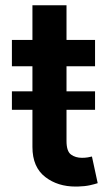

<svg xmlns="http://www.w3.org/2000/svg" viewBox="-20 -696 420 724"><path d="M272.7 7.5H264.9Q197.8 7.5 151.3 -28.1Q102.3 -65.3 102.3 -141.7V-282H24.9V-351.6H102.3V-446H24.9V-545.5H102.3V-676.1H230.8V-545.5H338.4V-446H230.8V-351.6H338.4V-282H230.8V-164.1Q230.8 -125.4 247.9 -113.1Q264.9 -100.9 289.1 -100.9Q301.1 -100.9 311.3 -102.6Q321.4 -104.4 326.7 -105.8L348.4 -5.3Q338.1 -1.8 319.1 2.5Q300.1 6.7 272.7 7.5Z"/></svg>

Font: Linik Sans SemiBold
Style: Regular
Weight: 600
Designer: Rasmus Andersson (font), Cristiano Sobral (main changes)
Foundry: rsms
Version: Version 3.018;June 1, 2022;FontCreator 14.0.0.2814 64-bit; t